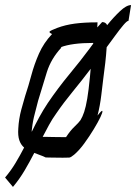

<svg xmlns="http://www.w3.org/2000/svg" viewBox="-44 -599 536 756"><path d="M7 137 -24 100Q-1 73 17 43Q35 13 51 -18Q38 -29 32 -47Q26 -65 28 -93Q30 -131 40 -168Q50 -205 55 -221Q68 -260 79.5 -303Q91 -346 109.5 -388Q128 -430 161 -465Q148 -471 151.5 -475Q155 -479 181 -489Q213 -501 250.5 -506Q288 -511 338 -511H340L339 -491L358 -512H359Q372 -512 378 -500Q403 -531 428.5 -555Q454 -579 472 -579L462 -517Q456 -517 442 -500.5Q428 -484 410.5 -460Q393 -436 376 -413Q374 -382 370.5 -351.5Q367 -321 363 -292Q360 -268 355 -225.5Q350 -183 340 -144Q357 -166 359 -162Q361 -158 351.5 -138Q342 -118 325 -90Q308 -62 288 -34.5Q268 -7 248 10Q235 21 228.5 21.5Q222 22 203 22Q183 22 160 21.5Q137 21 136 21Q126 16 114.5 12Q103 8 91 3Q73 38 53 72Q33 106 7 137ZM81 -80Q95 -109 110.5 -137.5Q126 -166 144 -193Q184 -252 229.5 -307Q275 -362 309 -408Q312 -412 315.5 -417Q319 -422 323 -427V-430Q239 -430 195 -413L197 -412H198Q157 -368 140.5 -315Q124 -262 106 -202Q101 -181 93 -151.5Q85 -122 82 -93Q81 -89 81 -85.5Q81 -82 81 -80ZM210 -59H216Q233 -85 249.5 -100.5Q266 -116 273 -126Q281 -139 287.5 -158.5Q294 -178 299.5 -210.5Q305 -243 310 -295Q311 -303 311.5 -311.5Q312 -320 313 -328Q279 -283 242.5 -238.5Q206 -194 178 -153Q162 -131 149 -107Q136 -83 124 -60H142Q143 -60 166.5 -59.5Q190 -59 210 -59Z"/></svg>

Font: Syne Tactile
Style: Regular
Weight: 400
Designer: Lucas Descroix
Foundry: Bonjour Monde
Version: Version 2.100; ttfautohint (v1.8.3)